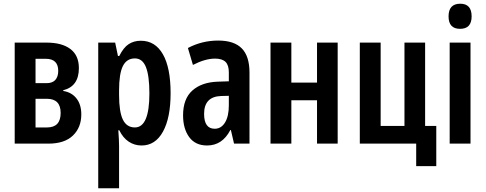

<svg xmlns="http://www.w3.org/2000/svg" viewBox="-20 -772 2610 1032"><path d="M59 0V-543H230Q313 -543 358.5 -508.5Q404 -474 404 -406Q404 -308 320 -287V-283Q365 -276 391 -243Q417 -210 417 -157Q417 -87 372 -43.5Q327 0 240 0ZM171 -325H230Q262 -325 277.5 -342.5Q293 -360 293 -391Q293 -456 226 -456H171ZM171 -87H233Q306 -87 306 -165Q306 -241 232 -241H171Z M508 240V-543H599L614 -471H621Q644 -517 672 -535Q700 -553 737 -553Q814 -553 855.5 -480.5Q897 -408 897 -271Q897 -139 856 -64.5Q815 10 741 10Q703 10 672 -10.5Q641 -31 621 -72H616Q620 -16 620 13V240ZM705 -87Q783 -87 783 -270Q783 -364 764.5 -411Q746 -458 705 -458Q661 -458 640.5 -417Q620 -376 620 -286V-262Q620 -171 640.5 -129Q661 -87 705 -87Z M1093 10Q1030 10 997 -35Q964 -80 964 -152Q964 -241 1014 -285.5Q1064 -330 1150 -333L1210 -335V-383Q1210 -422 1192 -439.5Q1174 -457 1136 -457Q1083 -457 1017 -423L990 -514Q1066 -554 1153 -554Q1238 -554 1279.5 -512Q1321 -470 1321 -382V0H1238L1221 -73H1218Q1175 10 1093 10ZM1134 -80Q1169 -80 1189.5 -113.5Q1210 -147 1210 -206V-257L1169 -256Q1077 -253 1077 -160Q1077 -80 1134 -80Z M1434 0V-543H1546V-328H1684V-543H1795V0H1684V-233H1546V0Z M2217 121V0H1914V-543H2026V-95H2154V-543H2265V-95H2325V121Z M2453 -617Q2391 -617 2391 -684Q2391 -752 2454 -752Q2515 -752 2515 -684Q2515 -617 2453 -617ZM2397 0V-543H2509V0Z"/></svg>

Font: Noto Sans ExtraCondensed SemiBold
Style: Regular
Weight: 600
Width: 2
Designer: Monotype Design Team
Foundry: Monotype Imaging Inc.
Version: Version 2.013; ttfautohint (v1.8.4.7-5d5b)